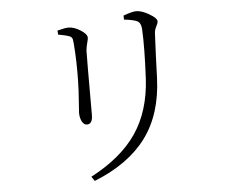

<svg xmlns="http://www.w3.org/2000/svg" viewBox="-54 -804 1109 920"><g transform="rotate(-5 500.0 -343.5)"><path d="M705.1 -410.2Q698.2 -238.3 614.7 -126Q531.2 -13.7 365.2 52.7L350.6 31.2Q498 -45.9 570.3 -152.3Q642.6 -258.8 651.4 -413.1Q659.2 -565.4 654.3 -653.3Q652.3 -682.6 634.8 -691.4Q617.2 -700.2 572.3 -705.1L571.3 -724.6Q614.3 -740.2 632.8 -740.2Q660.2 -740.2 695.8 -719.2Q731.4 -698.2 731.4 -683.6Q731.4 -673.8 723.1 -658.7Q714.8 -643.6 713.9 -626Q711.9 -595.7 709 -517.6Q706.1 -439.5 705.1 -410.2ZM301.8 -649.4Q289.1 -654.3 251 -661.1L250 -680.7Q287.1 -690.4 302.7 -690.4Q330.1 -690.4 360.8 -670.9Q391.6 -651.4 391.6 -633.8Q391.6 -627 386.7 -609.4Q381.8 -591.8 379.9 -572.3Q378.9 -561.5 378.9 -263.7Q378.9 -219.7 351.6 -219.7Q336.9 -219.7 327.6 -237.3Q318.4 -254.9 318.4 -279.3Q318.4 -289.1 322.3 -336.4Q326.2 -383.8 327.1 -431.6Q329.1 -525.4 322.3 -610.4Q321.3 -624 319.8 -630.9Q318.4 -637.7 314.5 -642.1Q310.5 -646.5 301.8 -649.4Z"/></g></svg>

Font: GenYoMin TW TTF Light
Style: Regular
Weight: 300
Version: Version 1.300